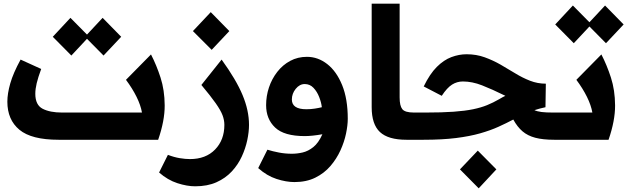

<svg xmlns="http://www.w3.org/2000/svg" viewBox="-20 -760 3424 1044"><path d="M299 0Q151 0 85.5 -54.5Q20 -109 20 -207Q20 -251 36 -307Q52 -363 92 -436L204 -385Q187 -339 179.5 -307.5Q172 -276 172 -250Q172 -189 212 -168.5Q252 -148 317 -148H752Q745 -188 722.5 -233.5Q700 -279 665 -326L801 -464Q831 -406 853 -338Q875 -270 875.5 -187Q876 -104 840 0ZM368 -458 267 -560 363 -663 453 -572 538 -663 639 -560 543 -458 453 -549Z M1041 253Q997 253 944.5 236Q892 219 845 178L893 82Q927 95 957.5 100Q988 105 1013 105Q1099 105 1149.5 53Q1200 1 1200 -81Q1200 -107 1190 -133.5Q1180 -160 1153 -198.5Q1126 -237 1075 -298L1185 -436Q1264 -327 1299 -243Q1334 -159 1334 -81Q1334 -43 1324.5 2Q1315 47 1294.5 91.5Q1274 136 1240 172.5Q1206 209 1157 231Q1108 253 1041 253ZM1131 -489 1029 -591 1126 -694 1227 -591Z M1649 -451Q1709 -451 1759.5 -411.5Q1810 -372 1840.5 -297Q1871 -222 1871 -114Q1871 -79 1861.5 -33.5Q1852 12 1831 58Q1810 104 1776.5 143Q1743 182 1694.5 206Q1646 230 1581 230Q1536 230 1483.5 213Q1431 196 1384 154L1434 54Q1463 63 1497 69.5Q1531 76 1567 76Q1596 76 1626 69Q1656 62 1684 39.5Q1712 17 1733 -30Q1705 -25 1680.5 -22.5Q1656 -20 1637 -20Q1525 -20 1476 -66.5Q1427 -113 1427 -188Q1427 -238 1442.5 -284.5Q1458 -331 1487.5 -369Q1517 -407 1558 -429Q1599 -451 1649 -451ZM1567 -219Q1567 -166 1646 -166Q1670 -166 1692 -169.5Q1714 -173 1730 -177Q1727 -203 1715.5 -232.5Q1704 -262 1684.5 -282.5Q1665 -303 1637 -303Q1609 -303 1588 -277Q1567 -251 1567 -219Z M2190 0Q2091 0 2046 -42Q2001 -84 2001 -177V-740H2153V-230Q2153 -185 2167.5 -166.5Q2182 -148 2231 -148H2269V0Z M2269 0V-148H2293Q2384 -148 2446.5 -152.5Q2509 -157 2552.5 -166Q2596 -175 2629 -188.5Q2662 -202 2693 -220Q2705 -227 2713 -231.5Q2721 -236 2728 -239Q2655 -275 2601 -296Q2547 -317 2497 -317Q2465 -317 2438 -300Q2411 -283 2382 -239L2284 -290Q2317 -358 2355 -396Q2393 -434 2434.5 -449.5Q2476 -465 2517 -465Q2570 -465 2615.5 -448.5Q2661 -432 2702 -408.5Q2743 -385 2782 -361Q2821 -337 2862 -321Q2903 -305 2948 -305L2946 -177Q2917 -171 2886 -161Q2901 -154 2924.5 -151Q2948 -148 2987 -148H3024V0H2994Q2932 0 2890.5 -11Q2849 -22 2821 -46Q2793 -70 2771 -110Q2733 -90 2690 -70.5Q2647 -51 2591 -35Q2535 -19 2460 -9.5Q2385 0 2283 0ZM2583 264 2481 161 2578 59 2679 161Z M3024 0V-148H3201Q3194 -188 3171.5 -233.5Q3149 -279 3114 -326L3250 -464Q3280 -406 3302 -338Q3324 -270 3324.5 -187Q3325 -104 3289 0ZM3100 -525 2999 -627 3095 -730 3185 -639 3270 -730 3371 -627 3275 -525 3185 -616Z"/></svg>

Font: Readex Pro bold
Style: Bold
Weight: 700
Designer: Bonnie Shaver-Troup, Thomas Jockin
Foundry: Lexend
Version: Version 1.200; ttfautohint (v1.8.3)